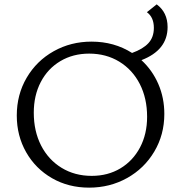

<svg xmlns="http://www.w3.org/2000/svg" viewBox="-20 -855 830 881"><path d="M734 -332Q734 -237 688 -159.5Q642 -82 563 -38Q484 6 389 6Q294 6 218.5 -37.5Q143 -81 100 -156.5Q57 -232 57 -325Q57 -421 102.5 -498.5Q148 -576 226.5 -620Q305 -664 400 -664Q504 -664 586 -612Q636 -630 661 -657Q686 -684 686 -727Q686 -776 654 -799L699 -835Q749 -798 749 -731Q749 -625 629 -579Q679 -533 706.5 -469.5Q734 -406 734 -332ZM655 -319Q655 -404 621.5 -469.5Q588 -535 527.5 -572Q467 -609 389 -609Q315 -609 257 -574.5Q199 -540 167 -478.5Q135 -417 135 -338Q135 -253 168.5 -187.5Q202 -122 262.5 -85Q323 -48 401 -48Q475 -48 532.5 -82.5Q590 -117 622.5 -178.5Q655 -240 655 -319Z"/></svg>

Font: Ysabeau SC
Style: Regular
Weight: 400
Designer: Christian Thalmann (Catharsis Fonts)
Version: Version 0.003